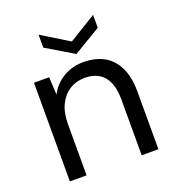

<svg xmlns="http://www.w3.org/2000/svg" viewBox="-128 -804 829 907"><g transform="rotate(-20 286.0 -351.0)"><path d="M69 0V-496H145L150 -407Q174 -454 219 -481Q264 -508 321 -508Q380 -508 423 -484.5Q466 -461 490 -412.5Q514 -364 514 -290V0H430V-281Q430 -358 397 -397Q364 -436 302 -436Q259 -436 225.5 -415Q192 -394 172.5 -354.5Q153 -315 153 -257V0ZM304 -555 167 -637V-702L304 -618L441 -702V-637Z"/></g></svg>

Font: DM Sans 24pt
Style: Regular
Weight: 400
Designer: Colophon Foundry, Jonny Pinhorn
Foundry: Colophon Foundry
Version: Version 4.004;gftools[0.9.30]